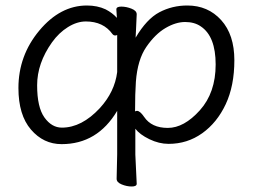

<svg xmlns="http://www.w3.org/2000/svg" viewBox="-20 -506 920 698"><path d="M406 -244V-379Q403 -377 399 -377Q393 -377 389 -382Q356 -428 292 -428Q260 -428 227 -407.5Q194 -387 169 -352Q115 -276 115 -196Q115 -116 141.5 -79Q168 -42 205 -42Q277 -42 343 -113Q397 -172 406 -244ZM406 -103Q334 18 204 18Q138 18 92.5 -35Q47 -88 47 -186Q47 -304 123 -395Q199 -486 296 -486Q334 -486 364 -472Q389 -459 405 -441Q404 -457 403 -472Q403 -482 421 -482Q439 -482 458 -474.5Q477 -467 477 -454Q477 -448 476 -432Q475 -416 474.5 -398.5Q474 -381 473 -369Q513 -437 559.5 -461.5Q606 -486 661 -486Q736 -486 784 -433Q832 -380 832 -287Q832 -194 800.5 -127Q769 -60 715 -21.5Q661 17 593 17Q558 17 523 0Q488 -17 472 -38V56L477 162Q477 172 459 172Q441 172 422.5 164.5Q404 157 404 144L406 55ZM471 -101Q475 -103 478 -103Q489 -103 504 -81Q531 -41 590 -41Q649 -41 706.5 -105Q764 -169 764 -271.5Q764 -374 710 -410Q687 -426 653 -426Q619 -426 581.5 -404Q544 -382 512 -335.5Q480 -289 474 -209Q471 -167 471 -101Z"/></svg>

Font: LXGW WenKai
Style: Regular
Weight: 400
Designer: LXGW / Fontworks Inc.
Foundry: LXGW / Fontworks Inc.
Version: Version 1.520; June 14, 2025